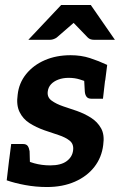

<svg xmlns="http://www.w3.org/2000/svg" viewBox="-20 -744 482 772"><path d="M169 8Q124 8 81 0Q38 -8 7 -19L17 -104L78 -106Q87 -96 117.5 -87.5Q148 -79 182 -79Q225 -79 248 -96Q271 -113 274 -140Q277 -165 260 -178.5Q243 -192 215.5 -201Q188 -210 159 -220Q125 -232 98.5 -249Q72 -266 58.5 -294Q45 -322 51 -363Q56 -410 85 -446Q114 -482 160 -502Q206 -522 264 -522Q306 -522 341.5 -510.5Q377 -499 411 -483L403 -420L339 -412Q321 -418 301 -424.5Q281 -431 256 -431Q233 -431 214.5 -424Q196 -417 185 -405Q174 -393 172 -376Q169 -353 187.5 -339.5Q206 -326 234 -316.5Q262 -307 289 -298Q320 -287 346 -270.5Q372 -254 386.5 -228Q401 -202 395 -161Q389 -111 359.5 -73Q330 -35 281 -13.5Q232 8 169 8ZM317 -447 403 -425 394 -347H348Q334 -347 328 -355Q322 -363 321 -376ZM101 -65 15 -87 25 -165H72Q86 -165 91.5 -157Q97 -149 99 -136ZM94 -584 226 -724H345L442 -584H358Q342 -584 333 -593L276 -652L208 -593Q204 -590 196.5 -587Q189 -584 181 -584Z"/></svg>

Font: Aleo
Style: Bold Italic
Weight: 700
Italic angle: -7°
Version: Version 2.001;gftools[0.9.29]